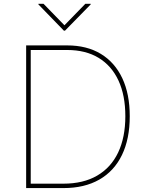

<svg xmlns="http://www.w3.org/2000/svg" viewBox="-20 -959 754 979"><path d="M303.7 0H125V-22.5H303.7Q404.8 -22.5 475.3 -63.5Q545.9 -104.5 582.5 -181.6Q619.1 -258.8 619.1 -366.2Q619.1 -472.7 584.2 -548.1Q549.3 -623.5 483.2 -663.8Q417 -704.1 322.3 -704.1H125V-727.5H322.3Q422.9 -727.5 494.1 -684.3Q565.4 -641.1 603.5 -560.3Q641.6 -479.5 641.6 -366.2Q641.6 -250.5 601.8 -168.5Q562 -86.4 486.3 -43.2Q410.6 0 303.7 0ZM136.7 -727.5V0H113.3V-727.5ZM202.1 -939.5 308.6 -830.1 415 -939.5H442.4V-936.5L311.5 -802.7H305.7L175.8 -936.5V-939.5Z"/></svg>

Font: Inter Tight Thin
Style: Regular
Weight: 250
Designer: Rasmus Andersson
Foundry: rsms
Version: Version 3.004